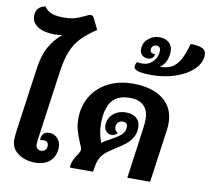

<svg xmlns="http://www.w3.org/2000/svg" viewBox="-99 -1081 1326 1201"><g transform="rotate(10 564.0 -480.0)"><path d="M195 -163Q189 -123 189 -107Q189 -92 198 -82.5Q207 -73 223 -73Q240 -73 249.5 -83Q259 -93 259 -110Q259 -140 229 -140Q215 -140 206 -137V-145Q206 -165 219 -178.5Q232 -192 256 -192Q287 -192 308 -169Q329 -146 329 -114Q329 -60 295 -26.5Q261 7 200 7Q135 7 90.5 -25Q46 -57 46 -113Q46 -130 51 -170L108 -577Q120 -661 150 -714.5Q180 -768 229 -809Q202 -804 180 -804Q112 -804 73 -829Q34 -854 34 -897Q34 -954 94 -967Q112 -940 140 -929Q168 -918 218 -918Q261 -918 289 -926.5Q317 -935 348 -950Q371 -963 383 -963Q396 -963 403 -949L438 -878Q377 -837 342 -800Q307 -763 286 -712.5Q265 -662 254 -584Z M979 -381Q979 -354 975 -330L929 0H784L829 -325Q833 -352 833 -379Q833 -436 802.5 -465.5Q772 -495 715 -495Q634 -495 598.5 -446.5Q563 -398 563 -306Q563 -243 586 -186Q602 -200 635 -217Q639 -219 644.5 -222.5Q650 -226 657 -230Q694 -250 710 -268Q726 -286 726 -313Q726 -341 696 -341Q678 -341 666.5 -329.5Q655 -318 655 -299Q655 -278 677 -265Q667 -255 660 -251Q653 -247 639 -247Q620 -247 606 -261.5Q592 -276 592 -300Q592 -343 624 -372Q656 -401 707 -401Q751 -401 774 -378.5Q797 -356 797 -322Q797 -285 781.5 -258Q766 -231 741 -211Q716 -191 671 -163Q630 -137 611 -118Q592 -99 582.5 -73.5Q573 -48 566 0H429Q424 0 421 -2Q418 -4 419 -11Q424 -47 452 -87Q459 -97 463.5 -106Q468 -115 468 -122Q468 -135 453 -167Q437 -204 427.5 -237.5Q418 -271 418 -311Q418 -392 456 -454.5Q494 -517 562 -551.5Q630 -586 718 -586Q840 -586 909.5 -532Q979 -478 979 -381Z M1128 -840Q1128 -791 1086.5 -749.5Q1045 -708 974.5 -683.5Q904 -659 820 -659Q708 -659 708 -693Q708 -699 711 -708Q714 -717 718 -723Q730 -720 753 -720Q792 -720 819.5 -748.5Q847 -777 847 -818Q847 -831 840 -838.5Q833 -846 821 -846Q807 -846 798 -837Q789 -828 789 -814Q789 -791 821 -791Q815 -757 780 -757Q757 -757 743 -770.5Q729 -784 729 -808Q729 -849 760.5 -875Q792 -901 830 -901Q867 -901 890.5 -881Q914 -861 914 -825Q914 -791 901 -763Q888 -735 864 -719Q906 -719 935.5 -733.5Q965 -748 987.5 -785.5Q1010 -823 1029 -893Q1075 -893 1101.5 -882Q1128 -871 1128 -840Z"/></g></svg>

Font: Krub
Style: Bold Italic
Weight: 700
Italic angle: -8°
Designer: Ekaluck Peanpanawate
Foundry: Cadson Demak Co.,Ltd.
Version: Version 1.000; ttfautohint (v1.6)